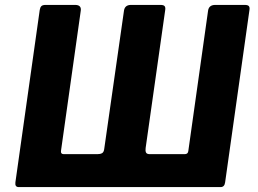

<svg xmlns="http://www.w3.org/2000/svg" viewBox="-20 -762 1049 782"><path d="M976.6 -742Q989.5 -742 993.6 -737Q997.8 -732 996 -721.3L896.9 -19.3Q894.5 0 878.3 0H56.4Q40.2 0 42.7 -19.3L141.8 -721.3Q143.5 -732 148.5 -737Q153.5 -742 166.1 -742H285.7Q312.1 -742 309 -718.7L228.3 -146.8Q226.9 -134.1 240 -134.1H376.7Q388.1 -134.1 395.4 -138Q402.7 -141.9 404.4 -154.7L485 -718.7Q488.4 -742 513.8 -742H633.5Q646.3 -742 650.4 -737Q654.6 -732 652.9 -721.3L573.2 -159.3Q571.5 -147.9 574.6 -141Q577.7 -134.1 590.5 -134.1H732Q745.4 -134.1 746.9 -146.5L827.5 -718.7Q830.9 -742 857 -742Z"/></svg>

Font: Libre Franklin Thin
Style: Italic
Weight: 100
Italic angle: -8°
Designer: Pablo Impallari, Rodrigo Fuenzalida, Nhung Nguyen
Foundry: Impallari Type
Version: Version 3.000